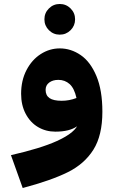

<svg xmlns="http://www.w3.org/2000/svg" viewBox="-20 -661 579 964"><path d="M494 -100Q494 19 449 90.5Q404 162 320.5 203.5Q237 245 94 283L35 118Q184 84 264.5 47.5Q345 11 367 -27Q329 0 258 0Q210 0 171 -23Q132 -46 109 -89.5Q86 -133 86 -190Q86 -257 113 -309Q140 -361 184.5 -389.5Q229 -418 280 -418Q336 -418 385 -384.5Q434 -351 464 -279.5Q494 -208 494 -100ZM290 -155Q328 -155 364 -169Q353 -218 329.5 -239Q306 -260 273 -260Q245 -260 227 -246.5Q209 -233 209 -210Q209 -182 228.5 -168.5Q248 -155 290 -155ZM203 -564Q203 -596 225.5 -618.5Q248 -641 280 -641Q312 -641 334.5 -618.5Q357 -596 357 -564Q357 -532 334.5 -509.5Q312 -487 280 -487Q248 -487 225.5 -509.5Q203 -532 203 -564Z"/></svg>

Font: FiraGO Heavy
Style: Regular
Weight: 900
Designer: bBox Type
Foundry: bBox Type GmbH
Version: Version 1.001